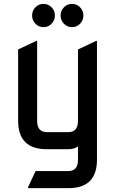

<svg xmlns="http://www.w3.org/2000/svg" viewBox="-20 -767 616 987"><path d="M219.7 0Q73.2 0 73.2 -146.5V-512.7L166 -556.6H170.9V-146.5Q170.9 -87.9 219.7 -87.9H332Q380.9 -87.9 380.9 -146.5V-512.7L473.6 -556.6H478.5V53.7Q478.5 200.2 332 200.2H124V195.3L163.1 112.3H332Q380.9 112.3 380.9 53.7V-14.6Q361.8 0 332 0ZM308.6 -645Q291.5 -662.6 291.5 -687.3Q291.5 -711.9 308.6 -729.5Q325.7 -747.1 350.1 -747.1Q374.5 -747.1 391.6 -729.5Q408.7 -711.9 408.7 -687.3Q408.7 -662.6 391.6 -645Q374.5 -627.4 350.1 -627.4Q325.7 -627.4 308.6 -645ZM162.1 -645Q145 -662.6 145 -687.3Q145 -711.9 162.1 -729.5Q179.2 -747.1 203.6 -747.1Q228 -747.1 245.1 -729.5Q262.2 -711.9 262.2 -687.3Q262.2 -662.6 245.1 -645Q228 -627.4 203.6 -627.4Q179.2 -627.4 162.1 -645Z"/></svg>

Font: Nova Square
Style: Book
Weight: 400
Version: Version 2.000